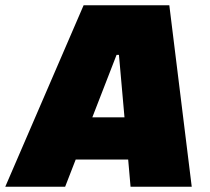

<svg xmlns="http://www.w3.org/2000/svg" viewBox="-78 -708 795 728"><path d="M417 0 408 -103H209L169 0H-58L239 -688H564L649 0ZM373 -500H364L272 -263H394Z"/></svg>

Font: Azeri Sans Black
Style: Italic
Weight: 900
Designer: Hector Gatti & Omnibus-Type (original fonts) / Cristiano Sobral (main changes and remastering)
Foundry: Omnibus-Type
Version: Version 0.07;August 21, 2020;FontCreator 13.0.0.2681 64-bit;